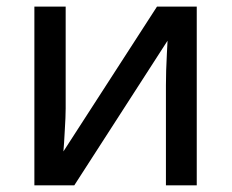

<svg xmlns="http://www.w3.org/2000/svg" viewBox="-20 -558 697 578"><path d="M177.7 -538.1V-231.4Q177.7 -220.2 177 -202.4Q176.3 -184.6 175 -165Q173.8 -145.5 172.9 -128.4Q171.9 -111.3 170.9 -102.1L452.6 -538.1H572.3V0H479.5V-300.8Q479.5 -318.8 480.2 -345.5Q481 -372.1 482.4 -397Q483.9 -421.9 484.4 -435.5L203.6 0H83.5V-538.1Z"/></svg>

Font: Open Sans Medium
Style: Regular
Weight: 500
Designer: Monotype Design Team
Foundry: Monotype Imaging Inc.
Version: Version 3.000